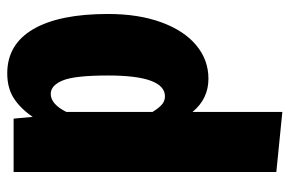

<svg xmlns="http://www.w3.org/2000/svg" viewBox="-158 -642 818 543"><g transform="rotate(90 251.5 -371.0)"><path d="M467 -743V0H316L311 -54Q288 -20 259 -1Q230 18 188 18Q106 18 63 -55.5Q20 -129 20 -267Q20 -353 43.5 -417.5Q67 -482 108.5 -516.5Q150 -551 203 -551Q260 -551 297 -506V-760ZM297 -149V-393Q286 -411 276 -419.5Q266 -428 253 -428Q194 -428 194 -267Q194 -173 208 -139Q222 -105 246 -105Q275 -105 297 -149Z"/></g></svg>

Font: Fira Sans Extra Condensed ExtraBold
Style: Regular
Weight: 800
Width: 1
Designer: Carrois Corporate & Edenspiekermann AG
Foundry: Carrois Corporate GbR & Edenspiekermann AG
Version: Version 4.203